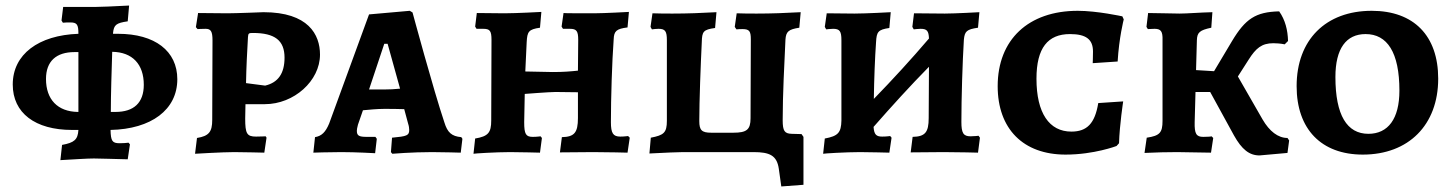

<svg xmlns="http://www.w3.org/2000/svg" viewBox="-20 -549 5241 693"><path d="M620 -263C620 -365 539 -427 406 -427H388V-430C391 -459 399 -466 441 -472L446 -529C387 -526 345 -524 325 -524H208L202 -475L207 -467C214 -468 227 -468 234 -468C258 -468 263 -460 263 -428V-427C119 -422 26 -353 26 -244C26 -141 107 -80 240 -80H263C261 -45 248 -34 204 -26L198 29C252 26 294 23 319 23C341 23 392 25 441 26L449 -28L444 -34C437 -33 424 -32 412 -32C385 -32 380 -40 379 -80C526 -83 620 -153 620 -263ZM397 -145H380C380 -209 383 -296 385 -362C458 -361 499 -317 499 -243C499 -178 463 -145 397 -145ZM146 -264C146 -328 183 -361 249 -361H263V-145H261C188 -146 146 -190 146 -264Z M684 6C684 6 783 0 825 0C856 0 934 2 934 2L942 -52L939 -57C939 -57 918 -56 904 -56C871 -56 865 -67 865 -121L866 -173H936C1041 -173 1135 -257 1135 -352C1135 -424 1093 -505 931 -505C931 -505 832 -501 801 -501C765 -501 718 -502 695 -502L687 -451L693 -444C693 -444 710 -445 722 -445C741 -445 747 -436 747 -403L746 -116C746 -73 734 -58 691 -51ZM937 -240 868 -249C869 -305 872 -364 875 -415C876 -429 878 -430 893 -430C972 -430 1007 -403 1007 -341C1007 -284 984 -251 937 -240Z M1396 6C1396 6 1467 0 1539 0C1577 0 1643 2 1643 2L1649 -48L1645 -54C1610 -57 1595 -71 1584 -107C1544 -226 1469 -504 1469 -504L1459 -510L1312 -497L1168 -103C1155 -72 1141 -58 1117 -54L1111 2C1111 2 1166 0 1212 0C1264 0 1334 4 1334 4L1340 -48L1335 -55H1304C1276 -55 1268 -59 1268 -77C1268 -81 1269 -88 1272 -99L1290 -151C1311 -153 1342 -156 1366 -156C1385 -156 1418 -156 1439 -155L1453 -103C1456 -94 1457 -86 1457 -80C1457 -60 1449 -57 1395 -52L1391 0ZM1312 -226 1367 -391H1379L1424 -229C1407 -227 1383 -226 1366 -226Z M1689 6C1690 5 1771 0 1821 0C1854 0 1929 2 1929 2L1936 -51L1931 -57C1931 -57 1918 -55 1903 -55C1878 -55 1872 -65 1872 -108L1874 -210C1874 -210 1963 -217 1985 -217C2013 -217 2066 -216 2066 -216V-123C2066 -70 2053 -55 2008 -54L2001 1L2121 0C2175 0 2245 2 2245 2L2253 -52L2247 -58C2247 -58 2233 -56 2219 -56C2193 -56 2185 -68 2185 -108C2185 -195 2189 -325 2195 -407C2196 -437 2205 -445 2245 -450L2250 -506C2250 -506 2161 -501 2124 -501C2087 -501 2014 -501 2014 -502L2007 -453L2012 -445H2037C2061 -445 2067 -437 2067 -405L2066 -294C2037 -291 2013 -289 1975 -289L1876 -291L1881 -397C1883 -435 1888 -443 1929 -449L1934 -506C1934 -506 1845 -501 1801 -501C1768 -501 1701 -502 1701 -502L1695 -453L1700 -445H1724C1748 -445 1754 -438 1754 -405L1753 -114C1753 -70 1742 -57 1695 -49Z M2873 -65 2837 -66C2812 -67 2805 -76 2805 -115C2805 -206 2811 -322 2815 -406C2817 -435 2826 -443 2865 -449L2870 -505C2817 -502 2764 -500 2712 -500C2688 -500 2663 -500 2639 -501L2632 -452L2638 -443C2647 -444 2654 -444 2660 -444C2685 -444 2690 -436 2690 -407L2689 -122C2689 -81 2675 -70 2627 -70H2547C2513 -70 2504 -79 2504 -112C2504 -184 2509 -315 2513 -397C2514 -435 2518 -442 2561 -448L2566 -505C2513 -502 2461 -500 2408 -500C2384 -500 2360 -500 2335 -501L2328 -452L2333 -443C2339 -444 2351 -445 2357 -445C2381 -445 2387 -436 2387 -404V-113C2387 -70 2376 -61 2329 -52L2324 5C2385 2 2426 0 2445 0H2700C2758 0 2784 12 2791 60L2800 124L2880 118V-55Z M3512 -59C3512 -59 3497 -57 3483 -57C3457 -57 3450 -69 3450 -109C3450 -195 3454 -324 3459 -406C3462 -436 3469 -443 3510 -449L3515 -505C3515 -505 3427 -500 3390 -500C3353 -500 3279 -501 3279 -501L3273 -452L3278 -443C3278 -443 3293 -445 3303 -445C3326 -445 3332 -437 3333 -410C3269 -335 3202 -262 3134 -192C3135 -263 3138 -341 3142 -397C3144 -434 3149 -442 3190 -448L3195 -505C3195 -505 3107 -500 3064 -500C3030 -500 2964 -501 2964 -501L2957 -452L2962 -443C2962 -443 2978 -445 2987 -445C3011 -445 3017 -436 3017 -404V-114C3016 -70 3005 -58 2957 -49L2951 6C2952 5 3034 0 3084 0C3116 0 3190 2 3190 2L3198 -52L3193 -58C3193 -58 3180 -56 3164 -56C3143 -56 3135 -63 3133 -91C3198 -165 3264 -238 3333 -308L3332 -123C3332 -71 3319 -56 3274 -55L3267 1L3386 0C3440 0 3510 2 3510 2L3517 -52Z M3826 9C3929 9 4010 -22 4010 -22L4019 -32C4021 -99 4034 -183 4034 -183L3944 -177C3932 -103 3903 -74 3847 -74C3767 -74 3721 -141 3721 -265C3721 -376 3762 -426 3842 -426C3900 -426 3925 -407 3925 -363C3925 -341 3924 -321 3924 -321L4014 -327C4019 -413 4036 -479 4036 -479L4031 -490C4031 -490 3940 -510 3870 -510C3692 -510 3581 -406 3581 -238C3581 -84 3673 9 3826 9Z M4627 -51C4593 -51 4562 -75 4537 -118L4448 -273L4487 -334C4513 -375 4534 -393 4576 -393C4588 -393 4601 -392 4617 -389L4629 -401C4628 -440 4619 -477 4597 -508C4512 -506 4475 -481 4427 -401L4362 -292L4297 -296L4300 -404C4301 -432 4310 -440 4352 -449L4356 -505C4312 -504 4264 -500 4238 -500C4218 -500 4151 -502 4124 -502L4118 -452L4123 -444C4125 -444 4139 -445 4147 -445C4170 -445 4177 -436 4176 -404V-113C4176 -70 4166 -59 4119 -52L4111 3C4147 1 4198 0 4229 0C4257 0 4321 2 4351 2L4359 -51L4353 -57C4352 -56 4337 -55 4323 -55C4298 -55 4291 -66 4292 -108L4295 -217H4348L4434 -60C4462 -10 4489 12 4526 12L4627 3L4633 -42Z M4899 9C5064 9 5171 -98 5171 -265C5171 -420 5083 -510 4931 -510C4765 -510 4660 -405 4660 -238C4660 -83 4749 9 4899 9ZM4919 -66C4842 -66 4800 -133 4800 -271C4800 -374 4839 -426 4909 -426C4987 -426 5031 -360 5031 -222C5031 -120 4990 -66 4919 -66Z"/></svg>

Font: Alegreya SC
Style: Bold
Weight: 700
Designer: Juan Pablo del Peral
Foundry: Huerta Tipografica
Version: Version 2.007;PS 002.007;hotconv 1.0.88;makeotf.lib2.5.64775